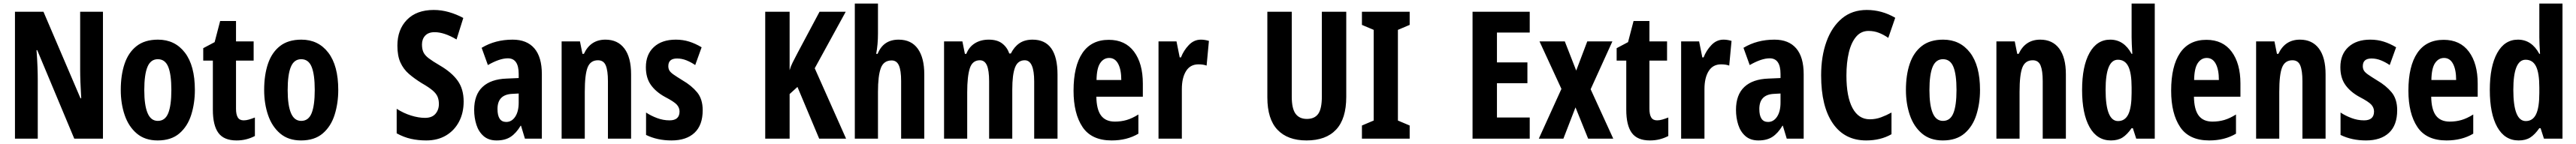

<svg xmlns="http://www.w3.org/2000/svg" viewBox="-20 -780 14462 810"><path d="M558 0H397L189 -498H185Q189 -446 190.5 -404Q192 -362 192 -331V0H64V-714H224L432 -227H436Q433 -277 431.5 -317.5Q430 -358 430 -389V-714H558Z M1074 -274Q1074 -199 1053.5 -134Q1033 -69 987 -29.5Q941 10 865 10Q794 10 748 -29Q702 -68 680 -132.5Q658 -197 658 -274Q658 -358 679.5 -421.5Q701 -485 747 -521Q793 -557 867 -557Q962 -557 1018 -484Q1074 -411 1074 -274ZM790 -273Q790 -188 808.5 -144Q827 -100 866 -100Q907 -100 924.5 -143.5Q942 -187 942 -274Q942 -361 924.5 -404Q907 -447 866 -447Q826 -447 808 -404Q790 -361 790 -273Z M1348 -103Q1362 -103 1377.5 -107.5Q1393 -112 1411 -119V-15Q1388 -3 1362.5 3.5Q1337 10 1308 10Q1237 10 1206 -32.5Q1175 -75 1175 -163V-439H1121V-509L1185 -543L1216 -662H1305V-547H1404V-439H1305V-168Q1305 -136 1315 -119.5Q1325 -103 1348 -103Z M1879 -274Q1879 -199 1858.5 -134Q1838 -69 1792 -29.5Q1746 10 1670 10Q1599 10 1553 -29Q1507 -68 1485 -132.5Q1463 -197 1463 -274Q1463 -358 1484.5 -421.5Q1506 -485 1552 -521Q1598 -557 1672 -557Q1767 -557 1823 -484Q1879 -411 1879 -274ZM1595 -273Q1595 -188 1613.5 -144Q1632 -100 1671 -100Q1712 -100 1729.5 -143.5Q1747 -187 1747 -274Q1747 -361 1729.5 -404Q1712 -447 1671 -447Q1631 -447 1613 -404Q1595 -361 1595 -273Z M2583 -209Q2583 -145 2557 -95.5Q2531 -46 2484 -18Q2437 10 2373 10Q2328 10 2287.5 1Q2247 -8 2207 -30V-168Q2246 -143 2288 -130Q2330 -117 2366 -117Q2405 -117 2424.5 -139.5Q2444 -162 2444 -195Q2444 -218 2436.5 -236Q2429 -254 2408.5 -271.5Q2388 -289 2348 -312Q2306 -338 2275.5 -364.5Q2245 -391 2228 -428.5Q2211 -466 2211 -523Q2211 -614 2265 -669Q2319 -724 2415 -724Q2458 -724 2500 -712Q2542 -700 2581 -679L2543 -558Q2474 -599 2420 -599Q2385 -599 2367 -579.5Q2349 -560 2349 -530Q2349 -504 2357 -486.5Q2365 -469 2386.5 -452.5Q2408 -436 2449 -412Q2516 -373 2549.5 -326Q2583 -279 2583 -209Z M2858 -557Q2938 -557 2980 -508Q3022 -459 3022 -363V0H2927L2905 -73H2903Q2878 -31 2847 -10.5Q2816 10 2768 10Q2723 10 2695 -14.5Q2667 -39 2654.5 -78.5Q2642 -118 2642 -162Q2642 -247 2689 -291Q2736 -335 2824 -338L2892 -341V-364Q2892 -452 2831 -452Q2785 -452 2719 -414L2684 -511Q2760 -557 2858 -557ZM2855 -252Q2773 -248 2773 -167Q2773 -94 2822 -94Q2853 -94 2872.5 -123.5Q2892 -153 2892 -203V-254Z M3379 -557Q3448 -557 3485.5 -507Q3523 -457 3523 -362V0H3393V-324Q3393 -382 3381 -411.5Q3369 -441 3337 -441Q3295 -441 3279 -401Q3263 -361 3263 -263V0H3133V-547H3236L3250 -477H3258Q3295 -557 3379 -557Z M3925 -160Q3925 -76 3879 -33Q3833 10 3750 10Q3670 10 3607 -21V-147Q3634 -129 3668.5 -116Q3703 -103 3739 -103Q3795 -103 3795 -153Q3795 -174 3780 -191Q3765 -208 3713 -235Q3662 -263 3634 -302.5Q3606 -342 3606 -402Q3606 -474 3651 -515.5Q3696 -557 3774 -557Q3814 -557 3849 -546Q3884 -535 3919 -514L3883 -414Q3860 -430 3834 -440.5Q3808 -451 3781 -451Q3732 -451 3732 -408Q3732 -394 3738 -383.5Q3744 -373 3761 -361Q3778 -349 3812 -328Q3862 -299 3893.5 -261Q3925 -223 3925 -160Z M4730 0H4579L4457 -291L4413 -251V0H4276V-714H4413V-385Q4418 -404 4429.5 -427.5Q4441 -451 4457 -481L4581 -714H4728L4554 -396Z M4909 -591Q4909 -530 4899 -477H4907Q4939 -557 5025 -557Q5096 -557 5132.5 -506Q5169 -455 5169 -362V0H5039V-324Q5039 -384 5026.5 -412Q5014 -440 4986 -440Q4941 -440 4925 -397Q4909 -354 4909 -263V0H4779V-760H4909Z M5777 -557Q5917 -557 5917 -360V0H5786V-322Q5786 -441 5733 -441Q5694 -441 5678.5 -400.5Q5663 -360 5663 -276V0H5533V-323Q5533 -384 5520.5 -412.5Q5508 -441 5481 -441Q5439 -441 5424.5 -395.5Q5410 -350 5410 -261V0H5280V-547H5383L5397 -477H5405Q5420 -516 5453 -536.5Q5486 -557 5531 -557Q5579 -557 5607 -535Q5635 -513 5646 -479H5655Q5674 -517 5703.5 -537Q5733 -557 5777 -557Z M6205 -556Q6297 -556 6346.5 -489.5Q6396 -423 6396 -310V-236H6135Q6136 -164 6161.5 -130Q6187 -96 6239 -96Q6274 -96 6305 -105Q6336 -114 6371 -136V-28Q6307 10 6221 10Q6108 10 6057.5 -65.5Q6007 -141 6007 -270Q6007 -408 6057 -482Q6107 -556 6205 -556ZM6207 -454Q6176 -454 6156.5 -425Q6137 -396 6136 -330H6275Q6275 -388 6257.5 -421Q6240 -454 6207 -454Z M6722 -557Q6732 -557 6742.5 -555.5Q6753 -554 6767 -550L6754 -411Q6736 -418 6708 -418Q6662 -418 6638.5 -380Q6615 -342 6615 -279V0H6484V-547H6585L6603 -457H6610Q6625 -496 6654 -526.5Q6683 -557 6722 -557Z M7538 -235Q7538 -112 7481 -51Q7424 10 7315 10Q7209 10 7152 -50Q7095 -110 7095 -232V-714H7232V-237Q7232 -169 7253.5 -140Q7275 -111 7317 -111Q7360 -111 7380.5 -139.5Q7401 -168 7401 -238V-714H7538Z M7894 0H7626V-74L7692 -102V-612L7626 -640V-714H7894V-640L7828 -612V-102L7894 -74Z M8568 0H8247V-714H8568V-597H8384V-429H8555V-312H8384V-119H8568Z M8746 -280 8623 -547H8765L8829 -383L8891 -547H9032L8910 -278L9037 0H8896L8825 -176L8757 0H8619Z M9283 -103Q9297 -103 9312.5 -107.5Q9328 -112 9346 -119V-15Q9323 -3 9297.5 3.5Q9272 10 9243 10Q9172 10 9141 -32.5Q9110 -75 9110 -163V-439H9056V-509L9120 -543L9151 -662H9240V-547H9339V-439H9240V-168Q9240 -136 9250 -119.5Q9260 -103 9283 -103Z M9656 -557Q9666 -557 9676.5 -555.5Q9687 -554 9701 -550L9688 -411Q9670 -418 9642 -418Q9596 -418 9572.5 -380Q9549 -342 9549 -279V0H9418V-547H9519L9537 -457H9544Q9559 -496 9588 -526.5Q9617 -557 9656 -557Z M9942 -557Q10022 -557 10064 -508Q10106 -459 10106 -363V0H10011L9989 -73H9987Q9962 -31 9931 -10.5Q9900 10 9852 10Q9807 10 9779 -14.5Q9751 -39 9738.5 -78.5Q9726 -118 9726 -162Q9726 -247 9773 -291Q9820 -335 9908 -338L9976 -341V-364Q9976 -452 9915 -452Q9869 -452 9803 -414L9768 -511Q9844 -557 9942 -557ZM9939 -252Q9857 -248 9857 -167Q9857 -94 9906 -94Q9937 -94 9956.5 -123.5Q9976 -153 9976 -203V-254Z M10470 -606Q10428 -606 10400.5 -573.5Q10373 -541 10359.5 -484.5Q10346 -428 10346 -355Q10346 -236 10380 -172.5Q10414 -109 10477 -109Q10510 -109 10540 -120Q10570 -131 10599 -147V-25Q10538 10 10457 10Q10336 10 10270 -85.5Q10204 -181 10204 -356Q10204 -463 10234 -546Q10264 -629 10321 -676.5Q10378 -724 10460 -724Q10545 -724 10620 -680L10581 -567Q10555 -585 10528 -595.5Q10501 -606 10470 -606Z M11096 -274Q11096 -199 11075.5 -134Q11055 -69 11009 -29.5Q10963 10 10887 10Q10816 10 10770 -29Q10724 -68 10702 -132.5Q10680 -197 10680 -274Q10680 -358 10701.5 -421.5Q10723 -485 10769 -521Q10815 -557 10889 -557Q10984 -557 11040 -484Q11096 -411 11096 -274ZM10812 -273Q10812 -188 10830.5 -144Q10849 -100 10888 -100Q10929 -100 10946.5 -143.5Q10964 -187 10964 -274Q10964 -361 10946.5 -404Q10929 -447 10888 -447Q10848 -447 10830 -404Q10812 -361 10812 -273Z M11434 -557Q11503 -557 11540.5 -507Q11578 -457 11578 -362V0H11448V-324Q11448 -382 11436 -411.5Q11424 -441 11392 -441Q11350 -441 11334 -401Q11318 -361 11318 -263V0H11188V-547H11291L11305 -477H11313Q11350 -557 11434 -557Z M11831 10Q11753 10 11711 -65Q11669 -140 11669 -274Q11669 -407 11710.5 -482Q11752 -557 11827 -557Q11904 -557 11947 -477H11951Q11949 -508 11948 -531Q11947 -554 11947 -570V-760H12077V0H11973L11954 -59H11947Q11922 -23 11896 -6.5Q11870 10 11831 10ZM11871 -99Q11910 -99 11928.5 -137Q11947 -175 11947 -257V-288Q11947 -369 11928.5 -406.5Q11910 -444 11870 -444Q11801 -444 11801 -275Q11801 -99 11871 -99Z M12367 -556Q12459 -556 12508.5 -489.5Q12558 -423 12558 -310V-236H12297Q12298 -164 12323.5 -130Q12349 -96 12401 -96Q12436 -96 12467 -105Q12498 -114 12533 -136V-28Q12469 10 12383 10Q12270 10 12219.5 -65.5Q12169 -141 12169 -270Q12169 -408 12219 -482Q12269 -556 12367 -556ZM12369 -454Q12338 -454 12318.5 -425Q12299 -396 12298 -330H12437Q12437 -388 12419.5 -421Q12402 -454 12369 -454Z M12892 -557Q12961 -557 12998.5 -507Q13036 -457 13036 -362V0H12906V-324Q12906 -382 12894 -411.5Q12882 -441 12850 -441Q12808 -441 12792 -401Q12776 -361 12776 -263V0H12646V-547H12749L12763 -477H12771Q12808 -557 12892 -557Z M13438 -160Q13438 -76 13392 -33Q13346 10 13263 10Q13183 10 13120 -21V-147Q13147 -129 13181.5 -116Q13216 -103 13252 -103Q13308 -103 13308 -153Q13308 -174 13293 -191Q13278 -208 13226 -235Q13175 -263 13147 -302.5Q13119 -342 13119 -402Q13119 -474 13164 -515.5Q13209 -557 13287 -557Q13327 -557 13362 -546Q13397 -535 13432 -514L13396 -414Q13373 -430 13347 -440.5Q13321 -451 13294 -451Q13245 -451 13245 -408Q13245 -394 13251 -383.5Q13257 -373 13274 -361Q13291 -349 13325 -328Q13375 -299 13406.5 -261Q13438 -223 13438 -160Z M13699 -556Q13791 -556 13840.5 -489.5Q13890 -423 13890 -310V-236H13629Q13630 -164 13655.5 -130Q13681 -96 13733 -96Q13768 -96 13799 -105Q13830 -114 13865 -136V-28Q13801 10 13715 10Q13602 10 13551.5 -65.5Q13501 -141 13501 -270Q13501 -408 13551 -482Q13601 -556 13699 -556ZM13701 -454Q13670 -454 13650.5 -425Q13631 -396 13630 -330H13769Q13769 -388 13751.5 -421Q13734 -454 13701 -454Z M14120 10Q14042 10 14000 -65Q13958 -140 13958 -274Q13958 -407 13999.5 -482Q14041 -557 14116 -557Q14193 -557 14236 -477H14240Q14238 -508 14237 -531Q14236 -554 14236 -570V-760H14366V0H14262L14243 -59H14236Q14211 -23 14185 -6.5Q14159 10 14120 10ZM14160 -99Q14199 -99 14217.5 -137Q14236 -175 14236 -257V-288Q14236 -369 14217.5 -406.5Q14199 -444 14159 -444Q14090 -444 14090 -275Q14090 -99 14160 -99Z"/></svg>

Font: Noto Sans Khmer UI ExtraCondensed
Style: Bold
Weight: 700
Width: 2
Designer: Danh Hong and the Monotype Design Team
Foundry: Monotype Imaging Inc.
Version: Version 2.002; ttfautohint (v1.8.4.7-5d5b)